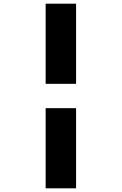

<svg xmlns="http://www.w3.org/2000/svg" viewBox="-20 -821 660 1041"><path d="M392.5 -366.5V-801H227.5V-366.5ZM392.5 200V-234.5H227.5V200Z"/></svg>

Font: Monaspace Neon ExtraBold
Style: Regular
Weight: 800
Designer: Riley Cran & the Lettermatic Team
Foundry: Lettermatic
Version: Version 1.200 (Monaspace Neon)